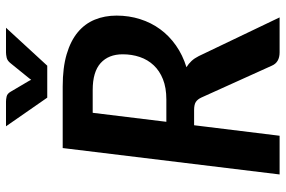

<svg xmlns="http://www.w3.org/2000/svg" viewBox="-176 -776 952 640"><g transform="rotate(-90 300.0 -456.0)"><path d="M288.5 -377.5Q327.5 -377.5 355.8 -388.8Q384 -400 402.5 -419.8Q421 -439.5 430 -466Q439 -492.5 439 -523Q439 -570 409.8 -596.5Q380.5 -623 320 -623H244L214 -377.5ZM332 -723Q394.5 -723 439.2 -709.8Q484 -696.5 512.5 -672.8Q541 -649 554.5 -616Q568 -583 568 -543.5Q568 -502 556.2 -465Q544.5 -428 522.5 -398Q500.5 -368 468.5 -345.5Q436.5 -323 396 -310.5Q407.5 -303.5 416.8 -293.5Q426 -283.5 433 -269.5L562 0H445.5Q412 0 401 -26L295 -260.5Q289 -273.5 280.2 -279.2Q271.5 -285 253 -285H202.5L167.5 0H38.5L126.5 -723ZM527.5 -912 401 -774.5H294.5L199 -912H281.5Q288.5 -912 298 -910Q307.5 -908 314 -897L348.5 -838.5Q350 -836 351.5 -833.2Q353 -830.5 354 -828Q356 -830.5 357.8 -833.2Q359.5 -836 362 -838.5L409 -896.5Q417.5 -907.5 427.8 -909.8Q438 -912 445 -912Z"/></g></svg>

Font: Lato 2
Style: Bold Italic
Weight: 700
Italic angle: -7°
Designer: Lukasz Dziedzic with Adam Twardoch and Botio Nikoltchev
Foundry: tyPoland Lukasz Dziedzic
Version: Version 2.015; 2015-08-06; http://www.latofonts.com/